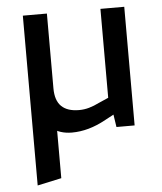

<svg xmlns="http://www.w3.org/2000/svg" viewBox="-52 -549 685 811"><g transform="rotate(-5 290.5 -143.0)"><path d="M75 217V-503H177V-186Q177 -134 202.5 -109.5Q228 -85 277 -85Q299 -85 320 -91Q341 -97 363 -108L404 -126V-503H505V0H428L416 -79L438 -63L384 -34Q346 -13 310 -3Q274 7 239 7Q213 7 191.5 0Q170 -7 152 -21L177 -52V195Z"/></g></svg>

Font: REM
Style: Regular
Weight: 400
Designer: Octavio Pardo
Foundry: Ashler Design
Version: Version 1.005;gftools[0.9.28]